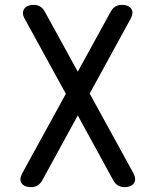

<svg xmlns="http://www.w3.org/2000/svg" viewBox="-20 -760 640 790"><path d="M517 -682 349 -375 528 -49Q536 -34 536 -23Q536 -12 530 -4.5Q524 3 514 6.5Q504 10 493 10Q476 10 464.5 2.5Q453 -5 445 -20L300 -285L155 -20Q147 -5 135.5 2.5Q124 10 107 10Q96 10 86 6.5Q76 3 70 -4.5Q64 -12 64 -22.5Q64 -33 72 -48L251 -374L82 -682Q74 -696 74.5 -707Q75 -718 81 -725.5Q87 -733 97 -736.5Q107 -740 119 -740Q134 -740 145.5 -733Q157 -726 165 -711L300 -465L435 -711Q443 -726 454.5 -733Q466 -740 482 -740Q493 -740 503 -736.5Q513 -733 519 -725.5Q525 -718 525 -707.5Q525 -697 517 -682Z"/></svg>

Font: Maple Mono NF
Style: Regular
Weight: 400
Monospace: yes
Designer: subframe7536
Version: Version 7.000